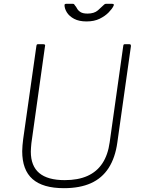

<svg xmlns="http://www.w3.org/2000/svg" viewBox="-20 -973 742 1003"><path d="M593 -229Q582 -149 547.5 -95.5Q513 -42 455 -16Q397 10 314 10Q204 10 150 -37.5Q96 -85 96 -183Q96 -197 97.5 -213Q99 -229 101 -246L170 -732Q171 -738 172.5 -740Q174 -742 178 -742H206Q212 -742 214.5 -739.5Q217 -737 215 -731L144 -225Q143 -213 142 -202.5Q141 -192 141 -181Q141 -106 185 -69Q229 -32 318 -32Q388 -32 437 -54Q486 -76 515 -120Q544 -164 553 -230L624 -734Q625 -739 626.5 -740.5Q628 -742 632 -742H656Q661 -742 662.5 -739.5Q664 -737 664 -732L593 -229ZM566 -953Q572 -953 574 -950.5Q576 -948 573 -942Q566 -927 547.5 -908Q529 -889 500.5 -875Q472 -861 432 -861Q393 -861 367.5 -874.5Q342 -888 329.5 -908Q317 -928 317 -947Q317 -949 319 -951Q321 -953 325 -953H361Q366 -953 367.5 -950.5Q369 -948 372 -944Q377 -939 382.5 -928.5Q388 -918 400.5 -910Q413 -902 437 -902Q472 -902 491.5 -919Q511 -936 524 -949Q527 -952 529 -952.5Q531 -953 534 -953Z"/></svg>

Font: Libre Franklin Thin
Style: Italic
Weight: 100
Italic angle: -8°
Designer: Pablo Impallari, Rodrigo Fuenzalida, Nhung Nguyen
Foundry: Impallari Type
Version: Version 3.000